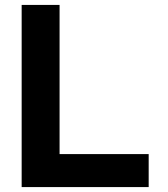

<svg xmlns="http://www.w3.org/2000/svg" viewBox="-20 -760 683 780"><path d="M68 0V-740H222V-134H584V0Z"/></svg>

Font: Be Vietnam Pro
Style: Bold
Weight: 700
Designer: Lam Bao, Tony Le, Vietanh Nguyen
Foundry: Yellow Type Foundry
Version: Version 1.002; ttfautohint (v1.8.3)